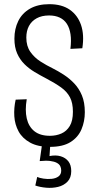

<svg xmlns="http://www.w3.org/2000/svg" viewBox="-20 -692 471 919"><path d="M219 11Q161 11 124 -9.5Q87 -30 69 -63Q51 -96 48.5 -135.5Q46 -175 55 -215L108 -217Q99 -165 108 -125.5Q117 -86 144.5 -64Q172 -42 219 -42Q249 -42 274 -53Q299 -64 314 -89Q329 -114 329 -157Q329 -199 315 -226Q301 -253 272.5 -273.5Q244 -294 202 -316Q173 -331 145.5 -347.5Q118 -364 96.5 -385.5Q75 -407 62 -436.5Q49 -466 49 -507Q49 -554 67.5 -591.5Q86 -629 123.5 -650.5Q161 -672 216 -672Q276 -672 314 -645.5Q352 -619 368 -572Q384 -525 374 -461L317 -458Q322 -498 317.5 -528Q313 -558 300 -578Q287 -598 265.5 -608Q244 -618 215 -618Q180 -618 155.5 -604.5Q131 -591 118.5 -567.5Q106 -544 106 -512Q106 -471 125.5 -443.5Q145 -416 174 -397.5Q203 -379 232 -365Q258 -352 285 -334.5Q312 -317 335 -293Q358 -269 372 -235.5Q386 -202 386 -155Q386 -111 370 -73Q354 -35 317.5 -12Q281 11 219 11ZM149 196 158 155Q169 160 188.5 163Q208 166 227.5 164Q247 162 260 152.5Q273 143 273 124Q273 113 268.5 103.5Q264 94 252 87.5Q240 81 220.5 78.5Q201 76 170 79L184 -20H222L217 55Q247 49 270.5 56Q294 63 307.5 80.5Q321 98 321 127Q321 159 303 177.5Q285 196 258 202.5Q231 209 201.5 206.5Q172 204 149 196Z"/></svg>

Font: Bricolage Grotesque Condensed ExtraLight
Style: Regular
Weight: 250
Width: 3
Designer: Mathieu Triay
Foundry: Atelier Triay
Version: Version 1.000;gftools[0.9.30]